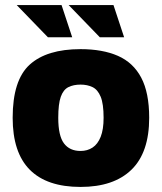

<svg xmlns="http://www.w3.org/2000/svg" viewBox="-20 -723 639 758"><path d="M298 15Q165 15 97.5 -53Q30 -121 30 -258Q30 -407 97.5 -468Q165 -529 298 -529Q385 -529 445.5 -502.5Q506 -476 537.5 -416.5Q569 -357 569 -258Q569 -121 499 -53Q429 15 298 15ZM298 -127Q325 -127 345.5 -140.5Q366 -154 377.5 -183Q389 -212 389 -258Q389 -313 377.5 -341Q366 -369 345.5 -379Q325 -389 298 -389Q270 -389 250 -379Q230 -369 220 -341Q210 -313 210 -258Q210 -187 232.5 -157Q255 -127 298 -127ZM169 -576 46 -703H223L265 -576ZM374 -576 251 -703H428L470 -576Z"/></svg>

Font: Maven Pro Black
Style: Regular
Weight: 900
Designer: Joe Prince
Foundry: Joe Prince
Version: Version 2.103